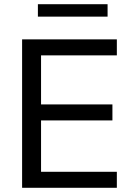

<svg xmlns="http://www.w3.org/2000/svg" viewBox="-20 -892 626 912"><path d="M85 0V-705H535V-629H175V-396H514V-320H175V-76H535V0ZM160 -813V-872H491V-813Z"/></svg>

Font: Nunito Sans 12pt Medium
Style: Regular
Weight: 500
Designer: Vernon Adams
Foundry: Vernon Adams
Version: Version 3.101;gftools[0.9.27]